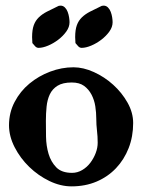

<svg xmlns="http://www.w3.org/2000/svg" viewBox="-20 -657 514 682"><path d="M241 -418Q276 -418 313.5 -401Q351 -384 382 -356Q413 -328 433 -292.5Q453 -257 453 -220Q453 -172 437 -131Q421 -90 392 -59.5Q363 -29 323 -12Q283 5 234 5Q195 5 155.5 -14Q116 -33 84 -64Q52 -95 32 -134Q12 -173 12 -212Q12 -257 32 -295Q52 -333 84.5 -360Q117 -387 158 -402.5Q199 -418 241 -418ZM143 -228Q143 -203 143.5 -171Q144 -139 152.5 -110.5Q161 -82 180 -62.5Q199 -43 236 -43Q255 -43 272 -53Q289 -63 301 -79Q313 -95 320 -113.5Q327 -132 327 -150Q327 -172 324.5 -193Q322 -214 322 -235Q322 -257 318.5 -279.5Q315 -302 305 -321Q295 -340 278.5 -352Q262 -364 235 -364Q203 -364 184.5 -352.5Q166 -341 157 -322Q148 -303 145.5 -278.5Q143 -254 143 -228ZM348 -637Q357 -637 363.5 -630.5Q370 -624 373.5 -614.5Q377 -605 378.5 -595Q380 -585 380 -578Q380 -561 368.5 -545Q357 -529 340 -516Q323 -503 304 -495Q285 -487 270 -487Q263 -487 257.5 -493Q252 -499 248 -504L247 -525Q247 -551 253 -567.5Q259 -584 271 -595.5Q283 -607 299.5 -615.5Q316 -624 337 -634Q341 -637 348 -637ZM195 -637Q204 -637 210.5 -630.5Q217 -624 220.5 -614.5Q224 -605 225.5 -595Q227 -585 227 -578Q227 -561 215.5 -545Q204 -529 187 -516Q170 -503 151 -495Q132 -487 117 -487Q110 -487 104.5 -493Q99 -499 95 -504L94 -525Q94 -551 100 -567.5Q106 -584 118 -595.5Q130 -607 146.5 -615.5Q163 -624 184 -634Q188 -637 195 -637Z"/></svg>

Font: CAT Altenglisch
Style: Regular
Weight: 400
Designer: Peter Wiegel
Foundry: Peter Wiegel, CAT Fonts
Version: Version 1.000